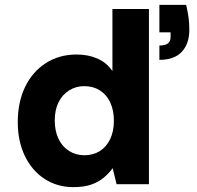

<svg xmlns="http://www.w3.org/2000/svg" viewBox="-20 -757 809 789"><path d="M281 12Q215 12 163 -22Q111 -56 82 -116.5Q53 -177 53 -255Q53 -337 83 -399.5Q113 -462 168 -497.5Q223 -533 295 -533Q343 -533 381 -516Q419 -499 442 -465V-720H592V0H459L443 -66Q428 -45 406.5 -27Q385 -9 355 1.5Q325 12 281 12ZM327 -119Q363 -119 390.5 -136.5Q418 -154 433 -186Q448 -218 448 -261Q448 -304 433 -336Q418 -368 390.5 -385.5Q363 -403 326 -403Q292 -403 264 -385.5Q236 -368 220.5 -336.5Q205 -305 205 -262Q205 -219 220.5 -186.5Q236 -154 264 -136.5Q292 -119 327 -119ZM635 -511V-570Q659 -570 670 -578.5Q681 -587 681 -606V-624H635V-737H745Q752 -707 755 -683.5Q758 -660 758 -635Q758 -577 727 -544Q696 -511 635 -511Z"/></svg>

Font: DM Sans 10pt Black
Style: Regular
Weight: 900
Version: Version 4.004;gftools[0.9.30]